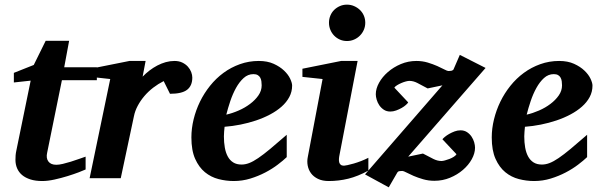

<svg xmlns="http://www.w3.org/2000/svg" viewBox="-20 -760 2564 819"><path d="M244.1 -418 181.2 -108.9Q175.8 -85.4 186.3 -71.3Q196.8 -57.1 220.2 -57.1Q231.9 -57.1 248.3 -61Q264.6 -64.9 282.2 -70.3Q299.8 -75.7 316.4 -81.8Q333 -87.9 345.2 -91.8V-37.1Q336.9 -33.2 315.9 -25.1Q294.9 -17.1 268.1 -8.8Q241.2 -0.5 212.4 5.9Q183.6 12.2 160.2 12.2Q131.3 12.2 109.9 5.4Q88.4 -1.5 74.2 -13.4Q60.1 -25.4 53 -42Q45.9 -58.6 45.9 -78.1Q45.9 -87.9 46.6 -97.7Q47.4 -107.4 49.8 -118.2L110.8 -416L39.1 -408.2V-449.2L124 -482.9L174.8 -585.9H274.9L253.9 -473.1H393.1V-418Z M800.3 -429.2Q800.3 -394.5 778.3 -377.2Q756.3 -359.9 705.1 -359.9L678.2 -414.1Q654.8 -402.3 633.5 -386Q612.3 -369.6 595.7 -350.1Q579.1 -330.6 567.4 -308.6Q555.7 -286.6 551.3 -264.2L495.1 0H362.3L450.2 -422.9L366.2 -432.1V-466.8L532.2 -500H601.1L588.4 -433.1Q601.6 -446.8 617.4 -459Q633.3 -471.2 650.9 -480.5Q668.5 -489.7 687 -494.9Q705.6 -500 724.1 -500Q743.7 -500 758.1 -492.9Q772.5 -485.8 781.7 -475.3Q791 -464.8 795.7 -452.4Q800.3 -439.9 800.3 -429.2Z M1096.2 -396Q1096.2 -404.8 1095 -413.3Q1093.8 -421.9 1090.1 -428.7Q1086.4 -435.5 1079.3 -439.7Q1072.3 -443.8 1061 -443.8Q1037.6 -443.8 1019.3 -427.2Q1001 -410.6 986.8 -385Q972.7 -359.4 962.4 -328.9Q952.1 -298.3 945.3 -271Q971.2 -276.9 998 -288.6Q1024.9 -300.3 1046.6 -316.7Q1068.4 -333 1082.3 -353Q1096.2 -373 1096.2 -396ZM1226.1 -395Q1226.1 -368.7 1214.1 -346.2Q1202.1 -323.7 1181.2 -305.2Q1160.2 -286.6 1132.1 -271.7Q1104 -256.8 1072 -246.1Q1040 -235.4 1005.6 -228.5Q971.2 -221.7 938 -219.2Q937 -210 936 -198.2Q935.1 -186.5 935.1 -178.2Q935.1 -152.3 939 -130.4Q942.9 -108.4 951.7 -92.3Q960.4 -76.2 974.9 -67.1Q989.3 -58.1 1010.3 -58.1Q1026.4 -58.1 1043 -64.5Q1059.6 -70.8 1081.5 -85.7Q1103.5 -100.6 1132.8 -125Q1162.1 -149.4 1203.1 -185.1V-89.8Q1188.5 -75.7 1165 -57.9Q1141.6 -40 1111.8 -24.4Q1082 -8.8 1047.9 1.7Q1013.7 12.2 977.1 12.2Q944.3 12.2 912.1 3.9Q879.9 -4.4 854.2 -25.4Q828.6 -46.4 812.5 -82.3Q796.4 -118.2 796.4 -173.8Q796.4 -211.9 805.9 -251Q815.4 -290 833 -326.2Q850.6 -362.3 876 -394Q901.4 -425.8 933.3 -449.2Q965.3 -472.7 1003.4 -486.3Q1041.5 -500 1084 -500Q1120.6 -500 1147.5 -487.8Q1174.3 -475.6 1191.9 -458.7Q1209.5 -441.9 1217.8 -424.1Q1226.1 -406.2 1226.1 -395Z M1551.3 -32.2Q1506.3 -7.8 1465.8 2.2Q1425.3 12.2 1382.3 12.2Q1355 12.2 1336.2 2.9Q1317.4 -6.3 1306.6 -21Q1295.9 -35.6 1292.5 -54Q1289.1 -72.3 1293 -90.8L1356 -422.9L1270 -432.1V-466.8L1435.1 -500H1505.4L1428.2 -99.1Q1426.3 -90.3 1425.8 -82Q1425.3 -73.7 1427 -67.4Q1428.7 -61 1433.6 -57.1Q1438.5 -53.2 1447.3 -53.2Q1451.2 -53.2 1462.6 -55.7Q1474.1 -58.1 1489.3 -62.5Q1504.4 -66.9 1520.8 -73.2Q1537.1 -79.6 1551.3 -86.9ZM1538.1 -663.1Q1538.1 -647 1532 -632.8Q1525.9 -618.7 1515.1 -607.9Q1504.4 -597.2 1490.2 -591.1Q1476.1 -585 1460 -585Q1443.8 -585 1429.9 -591.1Q1416 -597.2 1405.5 -607.9Q1395 -618.7 1389.2 -632.8Q1383.3 -647 1383.3 -663.1Q1383.3 -679.2 1389.2 -693.4Q1395 -707.5 1405.5 -717.8Q1416 -728 1429.9 -734.1Q1443.8 -740.2 1460 -740.2Q1476.1 -740.2 1490.2 -734.1Q1504.4 -728 1515.1 -717.8Q1525.9 -707.5 1532 -693.4Q1538.1 -679.2 1538.1 -663.1Z M1721.2 -91.8 1784.2 -105Q1811 -90.8 1828.6 -82Q1846.2 -73.2 1863.3 -73.2Q1868.7 -73.2 1877.9 -75.7Q1887.2 -78.1 1897.2 -82Q1907.2 -85.9 1915.5 -91.1Q1923.8 -96.2 1927.2 -102.1L1867.2 -166Q1869.6 -169.4 1877.4 -176Q1885.3 -182.6 1896 -188.7Q1906.7 -194.8 1919.2 -199.5Q1931.6 -204.1 1944.3 -204.1Q1960.4 -204.1 1972.2 -196.3Q1983.9 -188.5 1991.5 -177.2Q1999 -166 2002.7 -153.1Q2006.3 -140.1 2006.3 -129.9Q2006.3 -106 1992.4 -80.8Q1978.5 -55.7 1954.6 -35.2Q1930.7 -14.6 1899.4 -1.7Q1868.2 11.2 1833 11.2Q1807.6 11.2 1784.9 4.6Q1762.2 -2 1744.1 -9.8Q1726.1 -17.6 1713.6 -24.2Q1701.2 -30.8 1696.3 -30.8Q1689.5 -30.8 1683.8 -30Q1678.2 -29.3 1675.3 -24.9L1638.2 39.1L1537.1 -16.1L1867.2 -396L1804.2 -382.8Q1777.8 -397 1760.5 -406Q1743.2 -415 1726.1 -415Q1720.7 -415 1711.4 -412.6Q1702.1 -410.2 1692.4 -406Q1682.6 -401.9 1674.1 -396.7Q1665.5 -391.6 1662.1 -386.2L1721.2 -323.2Q1718.8 -318.8 1711.4 -312.3Q1704.1 -305.7 1693.4 -299.6Q1682.6 -293.5 1669.9 -288.8Q1657.2 -284.2 1645 -284.2Q1628.9 -284.2 1617.2 -292Q1605.5 -299.8 1597.9 -311Q1590.3 -322.3 1586.7 -335Q1583 -347.7 1583 -357.9Q1583 -381.8 1596.9 -407Q1610.8 -432.1 1634.8 -452.9Q1658.7 -473.6 1689.9 -486.8Q1721.2 -500 1756.3 -500Q1781.7 -500 1804.4 -493.2Q1827.1 -486.3 1845.2 -478.3Q1863.3 -470.2 1875.7 -463.6Q1888.2 -457 1893.1 -457Q1899.9 -457 1905 -458Q1910.2 -459 1914.1 -462.9L1941.4 -525.9L2051.3 -470.2Z M2377.4 -396Q2377.4 -404.8 2376.2 -413.3Q2375 -421.9 2371.3 -428.7Q2367.7 -435.5 2360.6 -439.7Q2353.5 -443.8 2342.3 -443.8Q2318.8 -443.8 2300.5 -427.2Q2282.2 -410.6 2268.1 -385Q2253.9 -359.4 2243.7 -328.9Q2233.4 -298.3 2226.6 -271Q2252.4 -276.9 2279.3 -288.6Q2306.2 -300.3 2327.9 -316.7Q2349.6 -333 2363.5 -353Q2377.4 -373 2377.4 -396ZM2507.3 -395Q2507.3 -368.7 2495.4 -346.2Q2483.4 -323.7 2462.4 -305.2Q2441.4 -286.6 2413.3 -271.7Q2385.3 -256.8 2353.3 -246.1Q2321.3 -235.4 2286.9 -228.5Q2252.4 -221.7 2219.2 -219.2Q2218.3 -210 2217.3 -198.2Q2216.3 -186.5 2216.3 -178.2Q2216.3 -152.3 2220.2 -130.4Q2224.1 -108.4 2232.9 -92.3Q2241.7 -76.2 2256.1 -67.1Q2270.5 -58.1 2291.5 -58.1Q2307.6 -58.1 2324.2 -64.5Q2340.8 -70.8 2362.8 -85.7Q2384.8 -100.6 2414.1 -125Q2443.4 -149.4 2484.4 -185.1V-89.8Q2469.7 -75.7 2446.3 -57.9Q2422.9 -40 2393.1 -24.4Q2363.3 -8.8 2329.1 1.7Q2294.9 12.2 2258.3 12.2Q2225.6 12.2 2193.4 3.9Q2161.1 -4.4 2135.5 -25.4Q2109.9 -46.4 2093.8 -82.3Q2077.6 -118.2 2077.6 -173.8Q2077.6 -211.9 2087.2 -251Q2096.7 -290 2114.3 -326.2Q2131.8 -362.3 2157.2 -394Q2182.6 -425.8 2214.6 -449.2Q2246.6 -472.7 2284.7 -486.3Q2322.8 -500 2365.2 -500Q2401.9 -500 2428.7 -487.8Q2455.6 -475.6 2473.1 -458.7Q2490.7 -441.9 2499 -424.1Q2507.3 -406.2 2507.3 -395Z"/></svg>

Font: Charis SIL Viet
Style: Bold Italic
Weight: 700
Italic angle: -11°
Foundry: SIL International
Version: Version 5.000